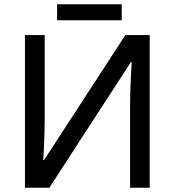

<svg xmlns="http://www.w3.org/2000/svg" viewBox="-20 -878 816 898"><path d="M96.7 -713.9H189V-318.4Q189 -294.4 188.2 -266.1Q187.5 -237.8 186.5 -210.4Q185.5 -183.1 184.3 -161.6Q183.1 -140.1 182.1 -129.4H186L566.4 -713.9H680.2V0H588.4V-391.6Q588.4 -418 589.4 -447.8Q590.3 -477.5 591.6 -505.6Q592.8 -533.7 594.2 -555.4Q595.7 -577.1 596.2 -587.9H592.3L210.9 0H96.7ZM549.3 -857.9V-783.2H247.1V-857.9Z"/></svg>

Font: Open Sans Medium
Style: Regular
Weight: 500
Designer: Monotype Design Team
Foundry: Monotype Imaging Inc.
Version: Version 3.000